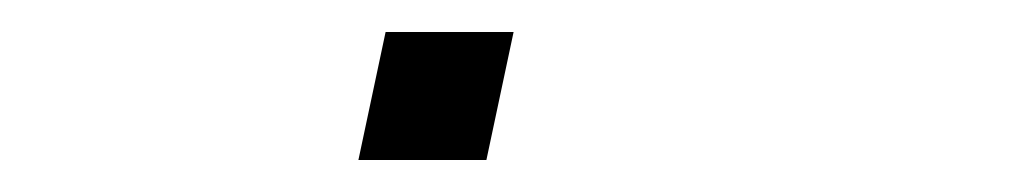

<svg xmlns="http://www.w3.org/2000/svg" viewBox="-20 -100 640 120"><path d="M204 0 221 -80H301L284 0Z"/></svg>

Font: Geist Mono Thin
Style: Italic
Weight: 100
Italic angle: -12°
Monospace: yes
Designer: Basement.studio, Andrés Briganti, Mateo Zaragoza
Foundry: Basement.studio, Vercel, Andrés Briganti, Guido Ferreyra, Mateo Zaragoza
Version: Version 1.500; ttfautohint (v1.8.4.7-5d5b)